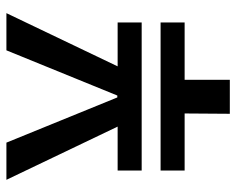

<svg xmlns="http://www.w3.org/2000/svg" viewBox="-89 -648 737 599"><g transform="rotate(-90 279.5 -348.5)"><path d="M47 -275V-350H184L18 -697H134L275 -351H281L422 -697H538L372 -350H509V-275ZM224 0 225 -141H47V-216H509V-141H330V0Z"/></g></svg>

Font: Ruda SemiBold
Style: Regular
Weight: 600
Designer: Mariela Monsalve and Angelina Sanchez
Foundry: Mariela Monsalve and Angelina Sanchez
Version: Version 2.001